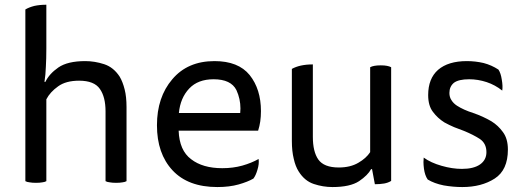

<svg xmlns="http://www.w3.org/2000/svg" viewBox="-20 -755 2169 795"><path d="M171.9 -343.8Q187.5 -374 220.7 -397.5Q252.9 -420.9 307.6 -420.9Q370.1 -420.9 393.6 -386.7Q417 -353.5 417 -293.9Q417 -197.3 417 -4.9Q423.8 -1 434.6 0Q445.3 2 460.9 2Q476.6 2 487.3 0Q497.1 -1 503.9 -4.9Q503.9 -107.4 503.9 -311.5Q503.9 -354.5 496.1 -384.8Q488.3 -416 475.6 -437.5Q450.2 -476.6 411.1 -489.3Q372.1 -502 333 -502Q259.8 -502 221.7 -475.6Q183.6 -449.2 168 -416Q167 -416 164.1 -416Q168.9 -446.3 169.9 -478.5Q171.9 -511.7 171.9 -553.7Q171.9 -614.3 171.9 -735.4Q144.5 -735.4 122.1 -730.5Q99.6 -724.6 85 -715.8Q85 -681.6 85 -612.3Q85 -460 85 -4.9Q91.8 -1 102.5 0Q113.3 2 128.9 2Q144.5 2 155.3 0Q165 -1 171.9 -4.9Q171.9 -118.2 171.9 -343.8Z M1048.8 -213.9Q1054.7 -232.4 1057.6 -252Q1060.5 -272.5 1060.5 -294.9Q1060.5 -385.7 1013.7 -444.3Q966.8 -502 868.2 -502Q756.8 -502 693.4 -426.8Q629.9 -352.5 629.9 -236.3Q629.9 -119.1 694.3 -49.8Q758.8 19.5 879.9 19.5Q929.7 19.5 967.8 8.8Q1005.9 -2 1029.3 -15.6Q1039.1 -28.3 1045.9 -51.8Q1053.7 -76.2 1050.8 -96.7Q1021.5 -80.1 983.4 -69.3Q945.3 -58.6 900.4 -58.6Q819.3 -58.6 771.5 -95.7Q722.7 -131.8 719.7 -213.9Q830.1 -213.9 1048.8 -213.9ZM720.7 -287.1Q726.6 -349.6 763.7 -388.7Q799.8 -426.8 864.3 -426.8Q936.5 -426.8 959 -381.8Q975.6 -345.7 975.6 -305.7Q975.6 -296.9 974.6 -287.1Q890.6 -287.1 720.7 -287.1Z M1520.5 -54.7Q1523.4 -39.1 1532.2 7.8Q1552.7 7.8 1570.3 4.9Q1586.9 2 1599.6 -5.9Q1599.6 -163.1 1599.6 -476.6Q1592.8 -480.5 1582 -482.4Q1572.3 -484.4 1556.6 -484.4Q1541 -484.4 1530.3 -482.4Q1519.5 -480.5 1512.7 -476.6Q1512.7 -359.4 1512.7 -125Q1496.1 -99.6 1463.9 -81.1Q1430.7 -61.5 1382.8 -61.5Q1321.3 -61.5 1297.9 -94.7Q1275.4 -127 1275.4 -188.5Q1275.4 -288.1 1275.4 -488.3Q1248 -488.3 1225.6 -483.4Q1204.1 -478.5 1188.5 -469.7Q1188.5 -455.1 1188.5 -426.8Q1188.5 -362.3 1188.5 -170.9Q1188.5 -128.9 1196.3 -97.7Q1203.1 -66.4 1216.8 -44.9Q1241.2 -5.9 1279.3 6.8Q1317.4 19.5 1356.4 19.5Q1429.7 19.5 1466.8 -4.9Q1502.9 -29.3 1516.6 -54.7Q1517.6 -54.7 1520.5 -54.7Z M1734.4 -102.5Q1733.4 -94.7 1733.4 -84Q1733.4 -72.3 1735.4 -56.6Q1739.3 -28.3 1751 -11.7Q1778.3 4.9 1817.4 12.7Q1856.4 19.5 1894.5 19.5Q1973.6 19.5 2028.3 -15.6Q2083 -50.8 2083 -135.7Q2083 -180.7 2062.5 -208Q2043 -235.4 2014.6 -252.9Q1979.5 -273.4 1939.5 -287.1Q1899.4 -299.8 1872.1 -317.4Q1857.4 -327.1 1849.6 -339.8Q1840.8 -352.5 1840.8 -370.1Q1840.8 -396.5 1859.4 -412.1Q1878.9 -426.8 1922.9 -426.8Q1959 -426.8 1995.1 -415Q2030.3 -403.3 2059.6 -379.9Q2062.5 -398.4 2057.6 -425.8Q2053.7 -452.1 2043.9 -466.8Q2015.6 -485.4 1982.4 -494.1Q1948.2 -502 1913.1 -502Q1835.9 -502 1793.9 -465.8Q1752.9 -429.7 1752.9 -361.3Q1752.9 -317.4 1772.5 -292Q1792 -265.6 1820.3 -248Q1839.8 -237.3 1860.4 -228.5Q1881.8 -220.7 1901.4 -212.9Q1939.5 -197.3 1966.8 -179.7Q1994.1 -161.1 1994.1 -125Q1994.1 -92.8 1967.8 -74.2Q1941.4 -55.7 1892.6 -55.7Q1852.5 -55.7 1808.6 -68.4Q1763.7 -81.1 1734.4 -102.5Z"/></svg>

Font: cl
Style: Regular
Weight: 400
Designer: Mitja Miklavcic
Version: Version 1.0